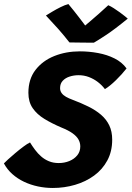

<svg xmlns="http://www.w3.org/2000/svg" viewBox="-30 -931 659 959"><path d="M233.6 7.9Q196 7.9 159.6 0.2Q123.1 -7.5 90.4 -22.9Q57.8 -38.4 31.9 -61.3Q6 -84.2 -10.5 -114.8Q-5.9 -120 10.1 -134.7Q26 -149.4 47 -166.9Q68 -184.5 87.8 -199.2Q107.5 -214 119.9 -219.5Q131.4 -201.1 144.9 -182.9Q158.4 -164.6 175.6 -149.6Q192.8 -134.5 214.5 -125.6Q236.2 -116.6 263.4 -116.6Q292 -116.6 316.5 -126.7Q341 -136.8 356 -155.4Q371 -174.1 371 -199.4Q371 -218.1 361.9 -234.3Q352.9 -250.5 332.4 -265.2Q311.9 -280 276.8 -294Q229 -314.4 191.8 -337.1Q154.6 -359.8 133.2 -390.9Q111.8 -422.1 111.8 -467.4Q111.8 -535.5 147.2 -581.6Q182.6 -627.6 241.1 -651.1Q299.6 -674.5 368.6 -674.5Q415 -674.5 460 -666.1Q505 -657.8 542.2 -639.1Q579.4 -620.5 602.1 -589.2Q579.9 -560.6 549.1 -530.5Q518.2 -500.4 494 -485.9Q479.4 -505.4 459 -521.1Q438.6 -536.8 414.2 -546.1Q389.8 -555.4 362.2 -555.4Q339 -555.4 317.9 -548.6Q296.8 -541.9 283.4 -527.6Q270.1 -513.4 270.1 -491Q270.1 -476.8 277.9 -466.1Q285.6 -455.4 299.8 -447.4Q313.9 -439.4 332.6 -432.6Q375.5 -416.5 411.6 -398.6Q447.8 -380.8 474.4 -358Q501 -335.2 515.7 -304.9Q530.4 -274.5 530.4 -233.4Q530.4 -174.6 506.1 -129.6Q481.9 -84.5 440.1 -54Q398.4 -23.5 344.9 -7.8Q291.5 7.9 233.6 7.9ZM510.8 -904.9Q523 -899.8 538.2 -890Q553.5 -880.2 568.4 -869.4Q583.2 -858.5 594.2 -849.7Q605.1 -840.9 608.1 -838Q542.9 -784.5 499.6 -756Q456.2 -727.5 438.8 -717.8Q428.1 -717.8 405.1 -718Q382 -718.2 357.4 -718.5Q332.8 -718.8 316.8 -719.1Q289.6 -754 260.6 -786.8Q231.6 -819.5 199.4 -853.5Q211.2 -860.9 230.8 -872.6Q250.4 -884.4 272.2 -895.2Q294 -906 311.4 -910.9Q325.6 -893.9 339.6 -876.4Q353.6 -858.9 365.5 -843.2Q377.4 -827.5 386.2 -816Q395 -804.5 398.5 -799.5H390.6Q398.4 -805.9 419 -823.5Q439.6 -841.1 464.8 -863.2Q490 -885.2 510.8 -904.9Z"/></svg>

Font: Grandstander Thin
Style: Italic
Weight: 100
Italic angle: -15°
Designer: Tyler Finck
Foundry: Etcetera Type Co
Version: Version 1.200